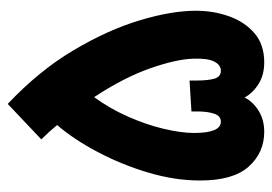

<svg xmlns="http://www.w3.org/2000/svg" viewBox="-126 -594 720 509"><g transform="rotate(-90 234.5 -340.0)"><path d="M139 0Q84 0 47 -41Q10 -82 10 -170Q10 -237 31 -307.5Q52 -378 85.5 -441.5Q119 -505 157 -549Q139 -571 119 -591L213 -680Q301 -597 355 -506Q409 -415 434.5 -330.5Q460 -246 460 -181Q460 -134 445 -92.5Q430 -51 400 -25.5Q370 0 323 0Q290 0 266 -15Q242 -30 230 -52Q219 -30 195 -15Q171 0 139 0ZM275 -180Q275 -149 280 -132Q285 -115 301 -115Q316 -115 325 -132Q334 -149 333 -186Q332 -232 307.5 -302Q283 -372 231 -451Q201 -410 179.5 -361.5Q158 -313 147 -266.5Q136 -220 136 -186Q136 -115 166 -115Q181 -115 187 -132.5Q193 -150 193 -176V-193L275 -198Z"/></g></svg>

Font: Noto Sans Arabic ExtCond
Style: Bold
Weight: 700
Width: 2
Designer: Monotype Design Team, Nadine Chahine, Nizar Qandah and Khaled Hosny
Foundry: Monotype Imaging Inc.
Version: Version 2.012; ttfautohint (v1.8.4.7-5d5b)